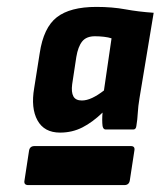

<svg xmlns="http://www.w3.org/2000/svg" viewBox="-20 -687 465 556"><path d="M154 -303Q108 -303 88.5 -338.5Q69 -374 79 -432L95 -533Q106 -607 144.5 -637Q183 -667 259 -667Q305 -667 343 -660Q381 -653 425 -650L384 -403Q380 -379 379 -360Q378 -341 375 -323Q374 -312 366 -312H286Q279 -312 277 -322Q276 -330 276 -340.5Q276 -351 277 -361Q248 -333 218.5 -318Q189 -303 154 -303ZM62 -151Q48 -151 51 -165L64 -250Q66 -264 80 -264H359Q372 -264 369 -250L356 -165Q354 -151 340 -151ZM217 -396Q231 -396 247 -403.5Q263 -411 281 -425L303 -576Q294 -579 281 -580.5Q268 -582 255 -582Q230 -582 218 -567Q206 -552 201 -522L189 -443Q186 -420 192.5 -408Q199 -396 217 -396Z"/></svg>

Font: Sofia Sans Black
Style: Italic
Weight: 900
Italic angle: -9°
Version: Version 4.100-B